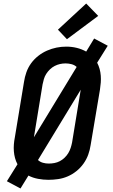

<svg xmlns="http://www.w3.org/2000/svg" viewBox="-20 -1010 640 1087"><path d="M96 57 19 16 79 -80Q70 -97 65 -115.5Q60 -134 58.5 -153.5Q57 -173 58.5 -192.5Q60 -212 64 -232L116 -547Q120 -574 129.5 -601Q139 -628 156 -651.5Q173 -675 196.5 -693.5Q220 -712 246.5 -723.5Q273 -735 300 -740.5Q327 -746 355 -746Q386 -746 414.5 -739Q443 -732 468 -718L513 -792L590 -751L530 -655Q539 -638 544 -619.5Q549 -601 550.5 -581.5Q552 -562 550.5 -542.5Q549 -523 546 -503L493 -188Q489 -161 479.5 -134.5Q470 -108 453 -84Q436 -60 413 -41.5Q390 -23 363.5 -11.5Q337 0 309 4Q281 8 254 8Q225 8 195.5 2.5Q166 -3 141 -16ZM172 -233 414 -631Q402 -642 385.5 -646.5Q369 -651 351 -651Q335 -651 319.5 -647.5Q304 -644 289.5 -636.5Q275 -629 263 -617.5Q251 -606 242 -592Q233 -578 228.5 -562.5Q224 -547 221 -532ZM256 -84Q272 -84 288 -87Q304 -90 318.5 -97.5Q333 -105 345.5 -117Q358 -129 366.5 -143Q375 -157 380 -172.5Q385 -188 388 -203L437 -502L195 -104Q207 -93 223 -88.5Q239 -84 256 -84Q256 -84 256 -84Q256 -84 256 -84ZM359 -788 308 -842 468 -990 536 -920Z"/></svg>

Font: Iosevka Etoile SmBdObl
Style: Regular
Weight: 600
Italic angle: -9°
Designer: Belleve Invis
Foundry: Belleve Invis
Version: Version 15.5.2; ttfautohint (v1.8.4)